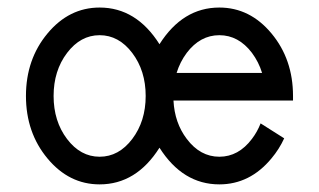

<svg xmlns="http://www.w3.org/2000/svg" viewBox="-20 -479 846 509"><path d="M244.1 -63.5Q294.9 -63.5 330.6 -110.6Q366.2 -157.7 366.2 -224.6Q366.2 -291.5 330.6 -338.6Q294.9 -385.7 244.1 -385.7Q193.4 -385.7 157.7 -338.6Q122.1 -291.5 122.1 -224.6Q122.1 -157.7 157.7 -110.6Q193.4 -63.5 244.1 -63.5ZM674.8 -285.6Q666 -314.5 647.9 -338.9Q612.3 -385.7 561.5 -385.7Q510.7 -385.7 475.1 -338.9Q457 -314.5 448.2 -285.6ZM561.5 9.8Q464.4 9.8 402.8 -87.4Q341.3 9.8 244.1 9.8Q163.1 9.8 106 -58.8Q48.8 -127.4 48.8 -224.6Q48.8 -321.8 106 -390.4Q163.1 -459 244.1 -459Q341.3 -459 402.8 -361.8Q464.4 -459 561.5 -459Q642.6 -459 699.7 -390.4Q756.8 -321.8 756.8 -224.6V-212.4H439.9Q442.9 -153.3 475.1 -110.8Q510.7 -63.5 561.5 -63.5Q612.3 -63.5 647.9 -110.8Q662.1 -129.4 670.9 -151.9L733.4 -112.3Q720.2 -83.5 699.7 -59.1Q642.6 9.8 561.5 9.8Z"/></svg>

Font: Catrinity
Style: Regular
Weight: 400
Designer: Alexander Lange
Foundry: High-Logic / Made with FontCreator
Version: Version 2.090;May 20, 2024;FontCreator 15.0.0.2974 64-bit